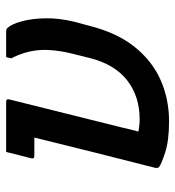

<svg xmlns="http://www.w3.org/2000/svg" viewBox="8 -582 583 640"><g transform="rotate(-90 300.0 -262.5)"><path d="M113 -534H280Q291 -534 288 -523Q265 -429 241 -334.5Q217 -240 194 -146Q191 -133 188 -120Q185 -107 181 -93Q189 -92 198.5 -90.5Q208 -89 222 -89Q298 -89 351.5 -130.5Q405 -172 426 -255L439 -307Q456 -374 452.5 -422.5Q449 -471 425 -517L429 -534H514Q523 -534 527 -529Q540 -514 549 -480Q558 -446 558.5 -401Q559 -356 547 -307L533 -255Q510 -164 463 -105.5Q416 -47 352.5 -19Q289 9 215 9Q151 9 111 -4Q71 -17 62 -25Q59 -29 60 -37Q86 -138 111 -238.5Q136 -339 161 -440H100Q89 -440 92 -451Q96 -467 102 -490Q108 -513 113 -534Z"/></g></svg>

Font: Recursive Mn Lnr St Med
Style: Italic
Weight: 500
Italic angle: -15°
Monospace: yes
Version: Version 1.079;hotconv 1.0.112;makeotfexe 2.5.65598; ttfautoh